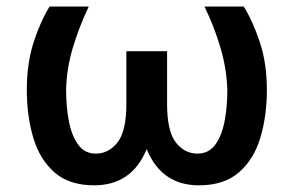

<svg xmlns="http://www.w3.org/2000/svg" viewBox="-20 -548 883 578"><path d="M129.3 -528.4H247.2Q218.4 -467.7 199.4 -404.8Q180.4 -342 179 -277Q179 -226.2 187.5 -182.5Q196 -138.8 215.6 -112.2Q235.1 -85.6 268.5 -85.6Q307.2 -85.6 333.8 -119.3Q360.4 -153.1 360.4 -235.1V-393.8H483V-235.1Q483 -153.1 509.2 -119.3Q535.5 -85.6 574.6 -85.6Q608 -85.6 627.7 -112Q647.4 -138.5 655.9 -182.2Q664.4 -225.9 664.4 -277Q662.3 -342 643.6 -404.8Q625 -467.7 595.5 -528.4H713.8Q741.5 -483.7 762.4 -420.3Q783.4 -356.9 783.4 -277Q783.4 -199.6 764 -134.2Q744.7 -68.9 699.8 -29.5Q654.8 9.9 578.8 9.9Q466.3 9.9 421.5 -99.1Q376.8 9.9 263.5 9.9Q187.9 9.9 143.5 -29.5Q99.1 -68.9 79.9 -134.2Q60.7 -199.6 60.7 -277Q60.7 -356.9 81.1 -420.3Q101.6 -483.7 129.3 -528.4Z"/></svg>

Font: Interface Medium
Style: Regular
Weight: 500
Designer: Rasmus Andersson
Foundry: rsms
Version: Version 1.8